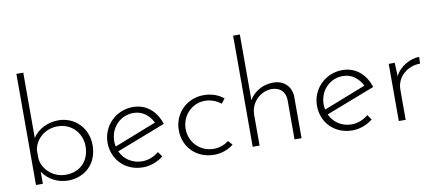

<svg xmlns="http://www.w3.org/2000/svg" viewBox="-68 -1022 2960 1293"><g transform="rotate(-10 1411.5 -376.0)"><path d="M313 -403C238 -403 170 -368 136 -313V-760H89V0H136V-83C170 -29 236 8 308 8C418 8 511 -66 511 -199C511 -317 423 -403 313 -403ZM300 -33C212 -33 143 -99 136 -173V-234C151 -309 217 -364 300 -364C397 -364 463 -289 463 -199C463 -102 400 -33 300 -33Z M822 -33C753 -33 699 -72 674 -127L1008 -256C980 -344 915 -404 822 -404C705 -404 613 -311 613 -197C613 -81 699 8 821 8C872 8 922 -12 960 -42L936 -76C905 -50 865 -33 822 -33ZM819 -364C882 -364 927 -324 951 -275L663 -162C660 -174 659 -186 659 -199C659 -292 729 -364 819 -364Z M1440 -38 1414 -67C1386 -46 1351 -32 1311 -32C1218 -32 1147 -105 1147 -196C1147 -288 1218 -361 1307 -361C1350 -361 1388 -344 1416 -322L1441 -354C1406 -383 1359 -400 1304 -400C1193 -400 1100 -314 1100 -196C1100 -78 1188 8 1308 8C1357 8 1404 -9 1440 -38Z M1781 -402C1707 -402 1645 -362 1617 -310V-760H1571V0H1618V-210C1618 -296 1687 -361 1766 -361C1825 -359 1855 -322 1857 -272V0H1905V-285C1903 -354 1854 -402 1781 -402Z M2254 -33C2185 -33 2131 -72 2106 -127L2440 -256C2412 -344 2347 -404 2254 -404C2137 -404 2045 -311 2045 -197C2045 -81 2131 8 2253 8C2304 8 2354 -12 2392 -42L2368 -76C2337 -50 2297 -33 2254 -33ZM2251 -364C2314 -364 2359 -324 2383 -275L2095 -162C2092 -174 2091 -186 2091 -199C2091 -292 2161 -364 2251 -364Z M2615 -298 2611 -391H2570V0H2617V-207C2617 -291 2689 -356 2778 -356L2780 -402C2720 -401 2645 -363 2615 -298Z"/></g></svg>

Font: Sulaf Light
Style: Regular
Weight: 300
Designer: Bandar Raffah (Arabic) and Santiago Orozco (Latin)
Foundry: Caramella and Typemade
Version: Version 1.005;PS 001.005;hotconv 1.0.88;makeotf.lib2.5.64775